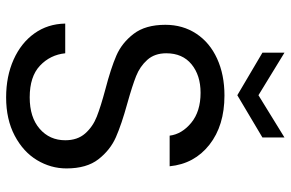

<svg xmlns="http://www.w3.org/2000/svg" viewBox="-181 -761 949 627"><g transform="rotate(90 293.5 -447.5)"><path d="M298 7Q229 7 174.5 -17.5Q120 -42 89 -85.5Q58 -129 57 -186H154Q159 -137 194.5 -103.5Q230 -70 298 -70Q363 -70 400.5 -102.5Q438 -135 438 -186Q438 -226 416 -251Q394 -276 361 -289Q328 -302 272 -317Q203 -335 161.5 -353Q120 -371 90.5 -409.5Q61 -448 61 -513Q61 -570 90 -614Q119 -658 171.5 -682Q224 -706 292 -706Q390 -706 452.5 -657Q515 -608 523 -527H423Q418 -567 381 -597.5Q344 -628 283 -628Q226 -628 190 -598.5Q154 -569 154 -516Q154 -478 175.5 -454Q197 -430 228.5 -417.5Q260 -405 317 -389Q386 -370 428 -351.5Q470 -333 500 -294.5Q530 -256 530 -190Q530 -139 503 -94Q476 -49 423 -21Q370 7 298 7ZM429 -830 291 -748 152 -830V-902L291 -817L429 -902Z"/></g></svg>

Font: Fz Poppins
Style: Regular
Weight: 400
Designer: Ninad Kale (Devanagari), Jonny Pinhorn (Latin)
Foundry: Indian Type Foundry
Version: Vit hóa bi Vntype.Com & FontZin.Com